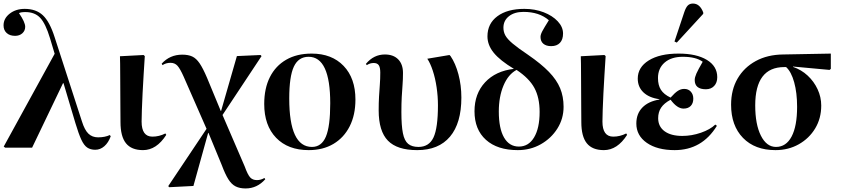

<svg xmlns="http://www.w3.org/2000/svg" viewBox="-23 -832 4737 1082"><path d="M596 -71 601 -64Q588 -28 565 -8Q542 12 514 12Q487 12 468.5 -0.5Q450 -13 435 -45.5Q420 -78 402 -138L335 -363H332L158 0H6L-2 -6L285 -529L259 -616Q234 -699 203.5 -731.5Q173 -764 120 -764Q94 -764 84 -758Q119 -707 119 -681Q119 -659 103 -644.5Q87 -630 62 -630Q32 -630 14.5 -646Q-3 -662 -3 -689Q-3 -728 31.5 -755Q66 -782 116 -782Q180 -782 218.5 -746Q257 -710 285 -622L439 -147Q454 -99 475.5 -78.5Q497 -58 530 -58Q568 -58 596 -71Z M783 14Q718 14 687 -24.5Q656 -63 656 -144Q656 -172 655.5 -214.5Q655 -257 655 -304.5Q655 -352 654.5 -396Q654 -440 654 -472Q654 -504 653 -515L786 -522L793 -516Q790 -467 786.5 -412.5Q783 -358 780.5 -306Q778 -254 776.5 -212.5Q775 -171 775 -147Q775 -62 836 -62Q874 -62 909 -80L914 -72Q859 14 783 14Z M1361 230Q1328 230 1305 218.5Q1282 207 1264 178.5Q1246 150 1227 99L1152 -83H1150L1067 216L931 223L925 217L1141 -106L1012 -400Q992 -445 977 -461.5Q962 -478 938 -478Q912 -478 893 -465L888 -473Q934 -524 1004 -524Q1038 -524 1060.5 -513.5Q1083 -503 1102 -475Q1121 -447 1144 -393L1221 -207H1223L1312 -516L1445 -522L1451 -516L1231 -184L1356 106Q1373 153 1387 168Q1401 183 1425 183Q1447 183 1467 171L1472 178Q1426 230 1361 230Z M1717 14Q1600 14 1533 -55.5Q1466 -125 1466 -246Q1466 -334 1498 -397.5Q1530 -461 1590 -495.5Q1650 -530 1733 -530Q1847 -530 1913.5 -460.5Q1980 -391 1980 -271Q1980 -184 1947.5 -120Q1915 -56 1856 -21Q1797 14 1717 14ZM1735 -4Q1789 -4 1813.5 -62Q1838 -120 1838 -250Q1838 -512 1716 -512Q1659 -512 1633 -456.5Q1607 -401 1607 -277Q1607 -4 1735 -4Z M2328 14Q2215 14 2163 -39.5Q2111 -93 2111 -210Q2111 -253 2113 -287.5Q2115 -322 2117.5 -354.5Q2120 -387 2120 -423Q2120 -452 2111.5 -464.5Q2103 -477 2083 -477Q2062 -477 2044 -465L2039 -472Q2083 -525 2146 -525Q2194 -525 2221 -497.5Q2248 -470 2248 -421Q2248 -385 2245.5 -353.5Q2243 -322 2241 -286Q2239 -250 2239 -200Q2239 -124 2247.5 -81.5Q2256 -39 2277 -21.5Q2298 -4 2335 -4Q2395 -4 2420 -57.5Q2445 -111 2445 -239Q2445 -289 2437.5 -340Q2430 -391 2416 -433.5Q2402 -476 2385 -501L2510 -522L2516 -516Q2544 -475 2560.5 -413Q2577 -351 2577 -282Q2577 -138 2513 -62Q2449 14 2328 14Z M2895 14Q2780 14 2715.5 -44Q2651 -102 2651 -205Q2651 -304 2710.5 -368Q2770 -432 2873 -444Q2795 -491 2759.5 -534.5Q2724 -578 2724 -627Q2724 -699 2780 -740.5Q2836 -782 2932 -782Q2991 -782 3040.5 -763Q3090 -744 3120 -712Q3150 -680 3150 -643Q3150 -609 3132.5 -590.5Q3115 -572 3083 -572Q3055 -572 3039 -585.5Q3023 -599 3023 -624Q3023 -637 3033 -656Q3043 -675 3070 -718Q3016 -765 2927 -765Q2876 -765 2845 -740.5Q2814 -716 2814 -676Q2814 -652 2825 -632Q2836 -612 2865.5 -587Q2895 -562 2953 -523Q3027 -472 3070.5 -427Q3114 -382 3133.5 -335Q3153 -288 3153 -230Q3153 -163 3118 -107.5Q3083 -52 3024.5 -19Q2966 14 2895 14ZM2901 -6Q2956 -6 2987 -58Q3018 -110 3018 -201Q3018 -282 2988.5 -336.5Q2959 -391 2888 -438Q2841 -413 2814.5 -350Q2788 -287 2788 -204Q2788 -108 2817.5 -57Q2847 -6 2901 -6Z M3380 14Q3315 14 3284 -24.5Q3253 -63 3253 -144Q3253 -172 3252.5 -214.5Q3252 -257 3252 -304.5Q3252 -352 3251.5 -396Q3251 -440 3251 -472Q3251 -504 3250 -515L3383 -522L3390 -516Q3387 -467 3383.5 -412.5Q3380 -358 3377.5 -306Q3375 -254 3373.5 -212.5Q3372 -171 3372 -147Q3372 -62 3433 -62Q3471 -62 3506 -80L3511 -72Q3456 14 3380 14Z M3779 14Q3681 14 3622 -27Q3563 -68 3563 -136Q3563 -191 3597 -226Q3631 -261 3693 -271V-273Q3635 -281 3603 -311.5Q3571 -342 3571 -389Q3571 -453 3633 -491.5Q3695 -530 3801 -530Q3902 -530 3960.5 -494.5Q4019 -459 4019 -397Q4019 -366 4001.5 -347.5Q3984 -329 3955 -329Q3892 -329 3892 -381Q3892 -396 3901.5 -417.5Q3911 -439 3937 -484Q3899 -512 3825 -512Q3760 -512 3722.5 -479.5Q3685 -447 3685 -392Q3685 -352 3701.5 -326Q3718 -300 3756 -282Q3780 -309 3797 -320Q3814 -331 3833 -331Q3856 -331 3870 -315.5Q3884 -300 3884 -276Q3884 -250 3869.5 -235Q3855 -220 3829 -220Q3793 -220 3756 -270Q3719 -250 3702.5 -225Q3686 -200 3686 -166Q3686 -119 3722 -92.5Q3758 -66 3822 -66Q3875 -66 3927 -84Q3979 -102 4008 -130L4017 -123Q3933 14 3779 14ZM3791 -592 3778 -598 3833 -763Q3842 -790 3853 -801Q3864 -812 3882 -812Q3921 -812 3940 -762V-754Z M4347 14Q4231 14 4164 -55Q4097 -124 4097 -242Q4097 -326 4133.5 -389Q4170 -452 4236 -488Q4302 -524 4390 -525L4659 -530V-444L4652 -438L4446 -457V-455Q4493 -439 4528.5 -406Q4564 -373 4584.5 -329Q4605 -285 4605 -237Q4605 -165 4571 -108.5Q4537 -52 4478.5 -19Q4420 14 4347 14ZM4350 -4Q4407 -4 4438 -62.5Q4469 -121 4469 -230Q4469 -309 4452.5 -368.5Q4436 -428 4407 -454H4397Q4233 -454 4233 -238Q4233 -131 4265 -67.5Q4297 -4 4350 -4Z"/></svg>

Font: Literata 72pt SemiBold
Style: Regular
Weight: 600
Designer: Latin by Veronika Burian and Jose Scaglione. Greek by Irene Vlachou. Cyrillic by Vera Evstafieva.
Foundry: TypeTogether
Version: Version 3.002